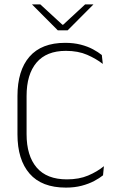

<svg xmlns="http://www.w3.org/2000/svg" viewBox="-20 -844 541 874"><path d="M280 10Q170 10 114.8 -53.5Q59.5 -117 59.5 -232.5V-407Q59.5 -523 114.2 -586Q169 -649 276.5 -649Q315.5 -649 347.5 -640.8Q379.5 -632.5 403.5 -619.5Q427.5 -606.5 443.5 -593.5L448 -553Q418 -576.5 376.8 -594.5Q335.5 -612.5 280 -612.5Q191.5 -612.5 146.2 -559Q101 -505.5 101 -407V-233.5Q101 -135 147 -81.2Q193 -27.5 284.5 -27.5Q340 -27.5 381.2 -45Q422.5 -62.5 453 -87.5L449 -46Q433 -33 408.5 -20Q384 -7 351.8 1.5Q319.5 10 280 10ZM243 -706 126 -823.5V-824H163.5L264 -731.5H267.5L367.5 -824H405V-823.5L288 -706Z"/></svg>

Font: Anek Latin ExtraLight
Style: Regular
Weight: 250
Designer: Yesha Goshar
Foundry: Ek Type
Version: Version 1.003